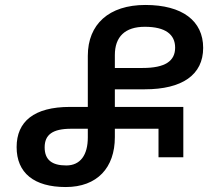

<svg xmlns="http://www.w3.org/2000/svg" viewBox="-20 -744 888 774"><path d="M245 10C372 10 443 -68 443 -191V-225H619V-110H719V-313H443V-384H564C714 -384 799 -442 799 -551C799 -660 715 -724 566 -724C419 -724 334 -646 334 -519V-313H262C117 -313 47 -254 47 -151C47 -47 117 10 245 10ZM443 -470V-522C443 -596 484 -636 564 -636C647 -636 686 -605 686 -552C686 -498 646 -470 555 -470ZM247 -77C189 -77 160 -100 160 -150C160 -201 192 -225 267 -225H334V-190C334 -119 304 -77 247 -77Z"/></svg>

Font: Noto Sans Georgian Medium
Style: Regular
Weight: 500
Designer: Monotype Design Team, Akaki Razmadze
Foundry: Google LLC
Version: Version 2.005